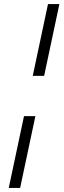

<svg xmlns="http://www.w3.org/2000/svg" viewBox="-20 -763 314 944"><path d="M216 -743 141 -390H197L272 -743ZM98 -192 23 161H79L154 -192Z"/></svg>

Font: Saira UNSAM Light Italic
Style: Regular
Weight: 300
Italic angle: -12°
Designer: Hector Gatti with collaboration of the Omnibus-Type team
Foundry: Omnibus-Type
Version: Version 0.072;PS 000.072;hotconv 1.0.88;makeotf.lib2.5.64775